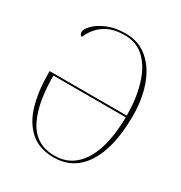

<svg xmlns="http://www.w3.org/2000/svg" viewBox="-171 -848 927 981"><g transform="rotate(30 292.0 -357.5)"><path d="M284 9Q199 9 146.5 -37.5Q94 -84 70.5 -165Q47 -246 47 -348V-363H502Q502 -461 478.5 -541Q455 -621 408 -667.5Q361 -714 289 -714Q216 -714 170 -682Q124 -650 102 -596Q94 -599 91 -605.5Q88 -612 88 -618Q88 -635 112 -660Q136 -685 181.5 -704.5Q227 -724 289 -724Q366 -724 420.5 -677.5Q475 -631 503 -550.5Q531 -470 530 -368Q528 -187 464 -89Q400 9 284 9ZM284 -1Q354 -1 402.5 -43.5Q451 -86 476 -165Q501 -244 502 -353H75Q75 -282 85 -219Q95 -156 118 -106.5Q141 -57 181.5 -29Q222 -1 284 -1Z"/></g></svg>

Font: Noto Serif Display SemiCondensed Thin
Style: Regular
Weight: 100
Width: 4
Designer: Monotype Design Team
Foundry: Monotype Imaging Inc.
Version: Version 2.009